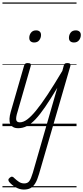

<svg xmlns="http://www.w3.org/2000/svg" viewBox="-20 -1030 680 1568"><path d="M174 518Q142 518 110 500.5Q78 483 56 457Q49 449 48.5 439.5Q48 430 60 421Q70 412 79 413Q88 414 95 423Q115 442 134.5 455Q154 468 178 468Q205 468 219 449.5Q233 431 248 381L448 -313Q392 -220 349 -157Q306 -94 269.5 -55.5Q233 -17 199 0Q165 17 129 17Q103 17 87 7.5Q71 -2 63.5 -19.5Q56 -37 57.5 -61Q59 -85 67 -114L177 -495Q181 -506 187 -510.5Q193 -515 206 -515Q223 -515 229 -509Q235 -503 231 -491L123 -116Q109 -72 112.5 -51.5Q116 -31 142 -31Q170 -31 201.5 -54Q233 -77 273.5 -126Q314 -175 367 -255Q420 -335 489 -451L501 -495Q504 -506 510 -510.5Q516 -515 530 -515Q546 -515 552 -509Q558 -503 555 -492L299 390Q285 439 268 467Q251 495 229 506.5Q207 518 174 518ZM259 -683Q241 -683 230 -692.5Q219 -702 219 -721Q219 -745 233.5 -763.5Q248 -782 275 -782Q293 -782 304 -772.5Q315 -763 315 -744Q315 -721 301 -702Q287 -683 259 -683ZM584 -683Q565 -683 554 -692.5Q543 -702 543 -721Q543 -745 557 -763.5Q571 -782 599 -782Q617 -782 628.5 -772.5Q640 -763 640 -744Q640 -721 625.5 -702Q611 -683 584 -683ZM0 490H605V500H0ZM0 -20H605V0H0ZM0 -505H605V-500H0ZM0 -1010H605V-1000H0Z"/></svg>

Font: Playwrite AU QLD Guides
Style: Regular
Weight: 400
Designer: Veronika Burian, José Scaglione
Foundry: TypeTogether
Version: Version 1.003